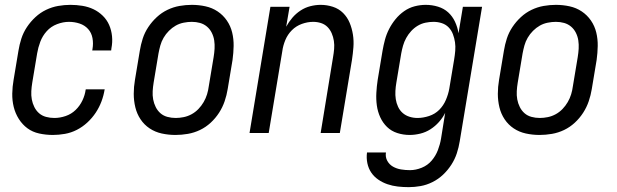

<svg xmlns="http://www.w3.org/2000/svg" viewBox="-20 -548 2540 791"><path d="M198 8Q169 8 141.5 2Q114 -4 93 -19.5Q72 -35 57.5 -58Q43 -81 36.5 -107.5Q30 -134 30.5 -162.5Q31 -191 36 -219L56 -339Q60 -364 68 -389Q76 -414 91 -436.5Q106 -459 126 -477.5Q146 -496 170 -507.5Q194 -519 219.5 -523.5Q245 -528 270 -528Q295 -528 319.5 -524Q344 -520 365 -510Q386 -500 403 -483.5Q420 -467 429.5 -445.5Q439 -424 441.5 -399Q444 -374 439 -349L438 -340H360L361 -346Q365 -369 361 -391Q357 -413 343 -428.5Q329 -444 308 -451Q287 -458 264 -458Q240 -458 215 -448.5Q190 -439 172.5 -419.5Q155 -400 146 -376Q137 -352 133 -328L113 -208Q110 -190 109 -172.5Q108 -155 111 -138.5Q114 -122 121.5 -107Q129 -92 141 -81.5Q153 -71 169.5 -66.5Q186 -62 204 -62Q227 -62 250.5 -70Q274 -78 291.5 -95Q309 -112 319.5 -134Q330 -156 333 -179L334 -180H412L411 -179Q407 -154 398 -130Q389 -106 374.5 -84Q360 -62 340 -43.5Q320 -25 296.5 -13Q273 -1 247.5 3.5Q222 8 198 8Z M703 8Q674 8 646.5 2Q619 -4 596.5 -19Q574 -34 559 -56.5Q544 -79 537.5 -106Q531 -133 531 -161.5Q531 -190 536 -219L556 -339Q560 -364 568 -389Q576 -414 591 -436.5Q606 -459 626 -477.5Q646 -496 670 -507.5Q694 -519 719.5 -523.5Q745 -528 770 -528Q799 -528 826.5 -522Q854 -516 876.5 -501Q899 -486 914.5 -463.5Q930 -441 936.5 -414Q943 -387 942.5 -358.5Q942 -330 938 -301L918 -181Q914 -156 905.5 -131Q897 -106 882.5 -83.5Q868 -61 848 -42.5Q828 -24 804 -12.5Q780 -1 754 3.5Q728 8 703 8ZM704 -62Q720 -62 737 -65.5Q754 -69 769.5 -77.5Q785 -86 797.5 -99Q810 -112 819 -127.5Q828 -143 833 -159.5Q838 -176 840 -192L860 -312Q863 -330 864 -347.5Q865 -365 862.5 -381.5Q860 -398 852.5 -413Q845 -428 832.5 -438.5Q820 -449 804 -453.5Q788 -458 770 -458Q754 -458 736.5 -454.5Q719 -451 704 -442.5Q689 -434 676 -421Q663 -408 654 -392.5Q645 -377 640.5 -360.5Q636 -344 633 -328L613 -208Q610 -190 609 -172.5Q608 -155 611 -138.5Q614 -122 621.5 -107Q629 -92 641 -81.5Q653 -71 669.5 -66.5Q686 -62 704 -62Z M1008 0 1094 -520H1173L1159 -438Q1170 -458 1184.5 -475Q1199 -492 1218 -504.5Q1237 -517 1258.5 -522.5Q1280 -528 1301 -528Q1327 -528 1351.5 -520Q1376 -512 1393.5 -494.5Q1411 -477 1420.5 -454Q1430 -431 1434 -405.5Q1438 -380 1436 -353.5Q1434 -327 1430 -301L1380 0H1301L1352 -312Q1355 -329 1356.5 -346Q1358 -363 1355.5 -379.5Q1353 -396 1346.5 -411Q1340 -426 1329 -437Q1318 -448 1302.5 -453Q1287 -458 1270 -458Q1247 -458 1223.5 -449.5Q1200 -441 1182.5 -423.5Q1165 -406 1155.5 -383Q1146 -360 1143 -337L1087 0Z M1664 223Q1641 223 1619 220.5Q1597 218 1576.5 211Q1556 204 1538.5 192Q1521 180 1509.5 163Q1498 146 1493.5 124.5Q1489 103 1492 80H1570Q1567 99 1575.5 114.5Q1584 130 1599 138.5Q1614 147 1632 150Q1650 153 1669 153Q1693 153 1717.5 143Q1742 133 1758.5 113.5Q1775 94 1784 70.5Q1793 47 1797 23L1814 -83Q1804 -63 1788.5 -45.5Q1773 -28 1753.5 -15.5Q1734 -3 1711.5 2.5Q1689 8 1668 8Q1641 8 1616.5 0Q1592 -8 1574.5 -25Q1557 -42 1546.5 -65Q1536 -88 1532.5 -113.5Q1529 -139 1530.5 -166Q1532 -193 1536 -219L1556 -339Q1560 -362 1566 -384.5Q1572 -407 1583 -428.5Q1594 -450 1609.5 -469Q1625 -488 1645 -502Q1665 -516 1688 -522Q1711 -528 1734 -528Q1760 -528 1784.5 -520.5Q1809 -513 1826.5 -497Q1844 -481 1854.5 -458.5Q1865 -436 1869 -411L1887 -520H1966L1874 34Q1870 59 1862 83.5Q1854 108 1839.5 130.5Q1825 153 1805.5 171.5Q1786 190 1762 202Q1738 214 1713 218.5Q1688 223 1664 223ZM1700 -62Q1723 -62 1747.5 -70Q1772 -78 1789.5 -95.5Q1807 -113 1817 -136.5Q1827 -160 1831 -183L1851 -303Q1854 -321 1855.5 -339Q1857 -357 1854.5 -374Q1852 -391 1846 -407Q1840 -423 1828.5 -435Q1817 -447 1800.5 -452.5Q1784 -458 1766 -458Q1750 -458 1733 -454.5Q1716 -451 1701 -442Q1686 -433 1674 -420Q1662 -407 1653.5 -391.5Q1645 -376 1640.5 -360Q1636 -344 1633 -328L1613 -208Q1610 -191 1609 -173.5Q1608 -156 1610.5 -139.5Q1613 -123 1620 -108Q1627 -93 1639 -82.5Q1651 -72 1667 -67Q1683 -62 1700 -62Z M2203 8Q2174 8 2146.5 2Q2119 -4 2096.5 -19Q2074 -34 2059 -56.5Q2044 -79 2037.5 -106Q2031 -133 2031 -161.5Q2031 -190 2036 -219L2056 -339Q2060 -364 2068 -389Q2076 -414 2091 -436.5Q2106 -459 2126 -477.5Q2146 -496 2170 -507.5Q2194 -519 2219.5 -523.5Q2245 -528 2270 -528Q2299 -528 2326.5 -522Q2354 -516 2376.5 -501Q2399 -486 2414.5 -463.5Q2430 -441 2436.5 -414Q2443 -387 2442.5 -358.5Q2442 -330 2438 -301L2418 -181Q2414 -156 2405.5 -131Q2397 -106 2382.5 -83.5Q2368 -61 2348 -42.5Q2328 -24 2304 -12.5Q2280 -1 2254 3.5Q2228 8 2203 8ZM2204 -62Q2220 -62 2237 -65.5Q2254 -69 2269.5 -77.5Q2285 -86 2297.5 -99Q2310 -112 2319 -127.5Q2328 -143 2333 -159.5Q2338 -176 2340 -192L2360 -312Q2363 -330 2364 -347.5Q2365 -365 2362.5 -381.5Q2360 -398 2352.5 -413Q2345 -428 2332.5 -438.5Q2320 -449 2304 -453.5Q2288 -458 2270 -458Q2254 -458 2236.5 -454.5Q2219 -451 2204 -442.5Q2189 -434 2176 -421Q2163 -408 2154 -392.5Q2145 -377 2140.5 -360.5Q2136 -344 2133 -328L2113 -208Q2110 -190 2109 -172.5Q2108 -155 2111 -138.5Q2114 -122 2121.5 -107Q2129 -92 2141 -81.5Q2153 -71 2169.5 -66.5Q2186 -62 2204 -62Z"/></svg>

Font: Iosevka Oblique
Style: Regular
Weight: 400
Italic angle: -9°
Monospace: yes
Designer: Belleve Invis
Foundry: Belleve Invis
Version: Version 32.5.0; ttfautohint (v1.8.4)